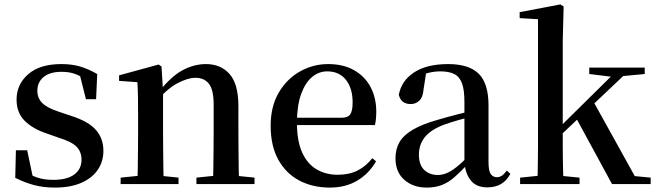

<svg xmlns="http://www.w3.org/2000/svg" viewBox="-20 -833 2968 869"><path d="M228 16Q176 16 133.5 4.5Q91 -7 49 -28L52 -153H103L131 -20L88 -24V-60Q118 -40 148.5 -29.5Q179 -19 221 -19Q284 -19 316.5 -43.5Q349 -68 349 -110Q349 -145 327.5 -168Q306 -191 245 -210L191 -229Q128 -250 91.5 -286.5Q55 -323 55 -382Q55 -451 107.5 -497Q160 -543 258 -543Q305 -543 342.5 -532Q380 -521 420 -498L415 -384H369L337 -511L374 -500V-469Q344 -490 318 -499Q292 -508 259 -508Q206 -508 177.5 -484.5Q149 -461 149 -422Q149 -389 171.5 -366.5Q194 -344 250 -326L304 -308Q381 -283 414.5 -244.5Q448 -206 448 -150Q448 -102 422.5 -64.5Q397 -27 348 -5.5Q299 16 228 16Z M526 0V-29L633 -40H683L788 -29V0ZM602 0Q603 -25 603.5 -66.5Q604 -108 604.5 -153Q605 -198 605 -232V-301Q605 -352 604.5 -388.5Q604 -425 602 -461L519 -467V-492L698 -541L711 -532L718 -417V-415V-232Q718 -198 718.5 -153Q719 -108 719.5 -66.5Q720 -25 721 0ZM869 0V-29L975 -40H1025L1132 -29V0ZM944 0Q945 -25 945.5 -66Q946 -107 946.5 -152Q947 -197 947 -232V-359Q947 -427 925.5 -454Q904 -481 864 -481Q832 -481 786.5 -458Q741 -435 692 -379L685 -417H699Q754 -487 806 -515Q858 -543 912 -543Q979 -543 1019 -498Q1059 -453 1059 -353V-232Q1059 -197 1059.5 -152Q1060 -107 1060.5 -66Q1061 -25 1062 0Z M1473 16Q1395 16 1334.5 -16Q1274 -48 1239.5 -110.5Q1205 -173 1205 -264Q1205 -351 1241.5 -413.5Q1278 -476 1337.5 -509.5Q1397 -543 1465 -543Q1535 -543 1584 -514.5Q1633 -486 1658 -437.5Q1683 -389 1683 -328Q1683 -292 1677 -267H1255V-300H1526Q1555 -300 1565.5 -316Q1576 -332 1576 -369Q1576 -434 1545.5 -472Q1515 -510 1461 -510Q1423 -510 1392 -484Q1361 -458 1342.5 -406Q1324 -354 1324 -277Q1324 -195 1347.5 -143Q1371 -91 1413 -66.5Q1455 -42 1508 -42Q1561 -42 1599 -61.5Q1637 -81 1665 -117L1682 -103Q1650 -47 1597 -15.5Q1544 16 1473 16Z M1911 16Q1850 16 1810 -19Q1770 -54 1770 -117Q1770 -158 1788 -189.5Q1806 -221 1848.5 -246Q1891 -271 1962 -291Q2003 -303 2051 -315.5Q2099 -328 2139 -337V-312Q2099 -302 2058.5 -290.5Q2018 -279 1988 -268Q1930 -246 1903 -212.5Q1876 -179 1876 -133Q1876 -87 1900 -64Q1924 -41 1962 -41Q1981 -41 2001 -49Q2021 -57 2047 -77.5Q2073 -98 2108 -135L2121 -84H2091Q2061 -52 2035 -29.5Q2009 -7 1979.5 4.5Q1950 16 1911 16ZM2185 15Q2137 15 2112 -15Q2087 -45 2082 -96V-99V-372Q2082 -426 2071 -456Q2060 -486 2036 -498Q2012 -510 1973 -510Q1946 -510 1918 -503Q1890 -496 1855 -480L1909 -506L1897 -428Q1894 -392 1877.5 -377Q1861 -362 1839 -362Q1795 -362 1785 -404Q1797 -468 1854.5 -505.5Q1912 -543 2008 -543Q2103 -543 2147 -499Q2191 -455 2191 -356V-100Q2191 -60 2201 -45.5Q2211 -31 2229 -31Q2241 -31 2251 -37.5Q2261 -44 2274 -61L2290 -46Q2273 -15 2247.5 0Q2222 15 2185 15Z M2334 0V-29L2442 -40H2492L2603 -29V0ZM2412 0Q2413 -19 2413.5 -47.5Q2414 -76 2414.5 -109.5Q2415 -143 2415 -175Q2415 -207 2415 -232V-746L2332 -751V-778L2516 -813L2531 -804L2527 -647V-237Q2527 -210 2527 -177Q2527 -144 2527.5 -110Q2528 -76 2529 -47.5Q2530 -19 2531 0ZM2470 -176V-220H2475L2630 -373L2786 -527H2841ZM2750 0 2587 -300 2666 -373 2853 -36 2925 -29V0ZM2647 -498V-527H2898V-498L2782 -487L2762 -484Z"/></svg>

Font: Noto Serif TC ExtraLight SemiBold
Style: Regular
Weight: 600
Version: Version 2.003-H1;hotconv 1.1.1;makeotfexe 2.6.0